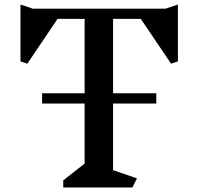

<svg xmlns="http://www.w3.org/2000/svg" viewBox="-20 -824 872 844"><path d="M762 -554 732 -544 599 -741H477V-414H667V-369H477V-76L582 -40L562 0H258V-31L352 -105V-369H165V-414H352V-741H233L100 -544L70 -554V-804L124 -786H708L762 -804Z"/></svg>

Font: Inknut
Style: Antiqua
Weight: 400
Designer: Claus Eggers Srensen
Foundry: Claus Eggers Srensen
Version: Version 1.000; ttfautohint (v1.2) -l 7 -r 28 -G 50 -x 13 -D 